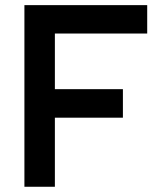

<svg xmlns="http://www.w3.org/2000/svg" viewBox="-20 -713 626 733"><path d="M73.2 0V-693.4H542V-585H189.5V-372.6H449.2V-263.7H189.5V0Z"/></svg>

Font: Caskaydia Cove SemiBold
Style: Regular
Weight: 600
Monospace: yes
Designer: Aaron Bell
Foundry: Saja Typeworks
Version: Version 4.300; ttfautohint (v1.8.3)